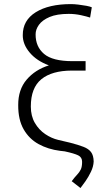

<svg xmlns="http://www.w3.org/2000/svg" viewBox="-20 -742 557 956"><path d="M437.1 -705.6 428.6 -654.5Q413 -659.8 383.2 -666.4Q353.3 -672.9 322.1 -672.9Q263.5 -672.9 227.1 -657.5Q190.7 -642 173.8 -618.4Q157 -594.8 157.3 -570.7Q157 -509.6 199.4 -473.5Q241.8 -437.5 340.6 -437.5H406.2V-390.6H337.7Q238.6 -390.3 186.1 -347.7Q133.5 -305 133.5 -211.6Q133.5 -164.1 153.8 -129.6Q174 -95.2 205.3 -74.2Q236.5 -53.3 269.5 -45.5L328.5 -31.6Q369.7 -21 395.4 -11Q421.2 -1.1 433.4 15.3Q445.7 31.6 446.4 62.1Q445.3 87 433.1 112.7Q420.8 138.5 405.7 160.2Q390.6 181.8 380.7 194.2L337 160.2Q352.3 139.9 364 127.7Q375.7 115.4 382.3 101.7Q388.8 88.1 388.8 63.6Q388.8 41.2 369.5 31.6Q350.1 22 302.6 11.7L278.4 8.9Q219.5 1.4 172.2 -24.5Q125 -50.4 97.7 -98.2Q70.3 -146 70.7 -218.8Q70.3 -295.8 112.7 -345.5Q155.2 -395.2 223.4 -416.5Q162.6 -438.9 127.8 -480.3Q93 -521.7 93.4 -566.8Q93 -640.6 158 -681.1Q223 -721.6 333.5 -721.6Q348.7 -721.6 370 -719.1Q391.3 -716.6 410.2 -713.1Q429 -709.5 437.1 -705.6Z"/></svg>

Font: Inter UI Extra Light
Style: Regular
Weight: 200
Designer: Rasmus Andersson
Foundry: rsms
Version: 3.2;8d6f07862